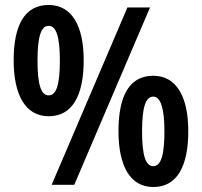

<svg xmlns="http://www.w3.org/2000/svg" viewBox="-20 -744 813 773"><path d="M176 -724C80 -724 35 -644 35 -501C35 -361 83 -276 176 -276C271 -276 317 -359 317 -501C317 -642 268 -724 176 -724ZM584 -714H493L188 0H279ZM176 -640C206 -640 221 -597 221 -500C221 -403 207 -360 176 -360C145 -360 131 -404 131 -500C131 -596 145 -640 176 -640ZM597 -439C502 -439 457 -360 457 -216C457 -76 504 9 597 9C692 9 738 -73 738 -216C738 -357 689 -439 597 -439ZM597 -355C627 -355 642 -307 642 -215C642 -122 629 -75 597 -75C566 -75 552 -119 552 -215C552 -311 566 -355 597 -355Z"/></svg>

Font: Noto Sans Gujarati UI Condensed SemiBold
Style: Regular
Weight: 600
Width: 3
Designer: Jelle Bosma - Monotype Design Team, Universal Thirst
Foundry: Monotype Imaging Inc.
Version: Version 2.106